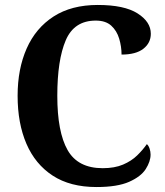

<svg xmlns="http://www.w3.org/2000/svg" viewBox="-20 -744 666 774"><path d="M369 10Q263 10 192.5 -36Q122 -82 86.5 -164.5Q51 -247 51 -358Q51 -466 87.5 -548.5Q124 -631 196 -677.5Q268 -724 374 -724Q481 -724 534.5 -690Q588 -656 588 -608Q588 -571 558 -547.5Q528 -524 470 -524Q470 -556 460.5 -588Q451 -620 428.5 -640.5Q406 -661 366 -661Q279 -661 245 -581.5Q211 -502 211 -358Q211 -212 252.5 -139Q294 -66 394 -66Q442 -66 476 -80.5Q510 -95 533 -117.5Q556 -140 572 -163Q579 -157 583 -145Q587 -133 587 -121Q587 -93 567.5 -62.5Q548 -32 500.5 -11Q453 10 369 10Z"/></svg>

Font: Noto Serif Sinhala SemiCondensed
Style: Bold
Weight: 700
Width: 4
Designer: Jelle Bosma - Monotype Design Team
Foundry: Monotype Imaging Inc.
Version: Version 2.007; ttfautohint (v1.8.4.7-5d5b)